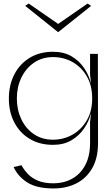

<svg xmlns="http://www.w3.org/2000/svg" viewBox="-20 -804 623 1083"><path d="M282 259Q186 259 133 224.5Q80 190 57 138L101 128Q114 152 135.5 175.5Q157 199 192.5 214.5Q228 230 282 230Q339 230 386 204.5Q433 179 460.5 128Q488 77 488 1V-116L494 -167Q482 -120 454 -79Q426 -38 382.5 -12.5Q339 13 279 13Q203 13 147 -21Q91 -55 60.5 -114Q30 -173 30 -248Q30 -324 60.5 -383.5Q91 -443 147 -477.5Q203 -512 279 -512Q340 -512 383.5 -486.5Q427 -461 454.5 -420Q482 -379 494 -332L488 -382V-500H532L533 1Q533 88 500 145Q467 202 410.5 230.5Q354 259 282 259ZM279 -482Q218 -482 172 -450.5Q126 -419 100.5 -366Q75 -313 75 -248Q75 -185 100 -132Q125 -79 171 -47.5Q217 -16 278 -16Q339 -16 389 -44.5Q439 -73 469.5 -125Q500 -177 500 -248Q500 -321 470 -373Q440 -425 390 -453.5Q340 -482 279 -482ZM142 -784 308 -669 474 -784 494 -771 310 -624H306L122 -771Z"/></svg>

Font: Panamera Light
Style: Regular
Weight: 300
Designer: Bastien Sozeau
Foundry: NBR — Bastien Sozeau
Version: Version 3.002; ttfautohint (v1.8.4.7-5d5b);gftools[0.9.33]